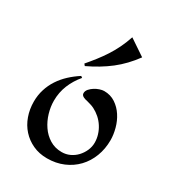

<svg xmlns="http://www.w3.org/2000/svg" viewBox="-130 -556 583 647"><g transform="rotate(30 161.5 -232.5)"><path d="M306.2 -144Q306.2 -109.9 294.9 -80.6Q283.7 -51.3 263.2 -29.8Q242.7 -8.3 214.1 3.9Q185.5 16.1 150.9 16.1Q120.1 16.1 95.5 4.6Q70.8 -6.8 53.2 -26.4Q35.6 -45.9 26.4 -72Q17.1 -98.1 17.1 -127.9Q17.1 -152.8 24.2 -175.3Q31.2 -197.8 43.9 -217Q56.6 -236.3 74.2 -252.7Q91.8 -269 112.3 -282.2L118.2 -277.8Q97.7 -253.9 85.9 -225.1Q74.2 -196.3 74.2 -164.1Q74.2 -140.6 81.3 -116.5Q88.4 -92.3 102.1 -72.3Q115.7 -52.2 136.2 -39.6Q156.7 -26.9 183.1 -26.9Q199.7 -26.9 214.4 -33.7Q229 -40.5 240 -52.2Q251 -64 257.6 -78.9Q264.2 -93.8 264.2 -109.9Q264.2 -125.5 259.5 -140.4Q254.9 -155.3 246.6 -168.2Q238.3 -181.2 226.6 -191.7Q214.8 -202.1 201.2 -209Q193.4 -212.9 186.3 -214.8Q179.2 -216.8 170.9 -219.2Q167.5 -219.7 163.6 -220.9Q159.7 -222.2 156.2 -223.9Q152.8 -225.6 150.4 -228.5Q147.9 -231.4 147.9 -235.8Q147.9 -244.6 154.3 -252Q160.6 -259.3 169.4 -264.9Q178.2 -270.5 188 -273.7Q197.8 -276.9 205.1 -276.9Q230 -276.9 249 -264.2Q268.1 -251.5 280.8 -231.9Q293.5 -212.4 299.8 -189Q306.2 -165.5 306.2 -144ZM100.6 -323.7Q115.7 -341.3 129.4 -358.9Q143.1 -376.5 155.3 -395.3Q167.5 -414.1 177.7 -435.1Q188 -456.1 196.3 -481L258.8 -439Q228.5 -397.5 191.2 -368.4Q153.8 -339.4 106 -316.9Z"/></g></svg>

Font: Montez
Style: Regular
Weight: 400
Designer: Astigmatic (AOETI)
Foundry: Astigmatic (AOETI)
Version: Version 1.001